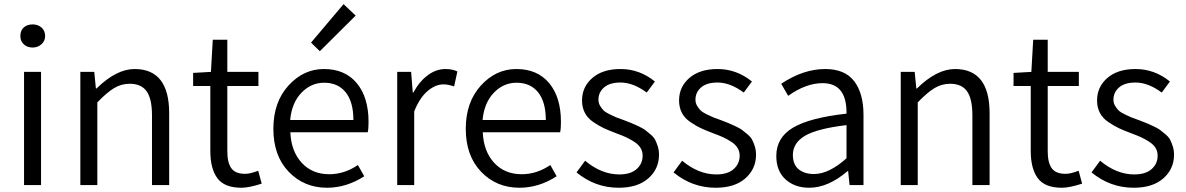

<svg xmlns="http://www.w3.org/2000/svg" viewBox="-20 -883 5658 916"><path d="M94.7 0V-540H175.8V0ZM135.7 -656.2Q110.4 -656.2 93.8 -671.4Q77.1 -686.5 77.1 -710.9Q77.1 -737.3 93.3 -752Q109.4 -766.6 135.7 -766.6Q161.1 -766.6 178.2 -751.5Q195.3 -736.3 195.3 -710.9Q195.3 -687.5 177.7 -671.9Q160.2 -656.2 135.7 -656.2Z M363.3 0V-540H429.7L437.5 -460.9H440.4Q535.2 -553.7 622.1 -553.7Q787.1 -553.7 787.1 -342.8V0H705.1V-333Q705.1 -411.1 679.7 -447.3Q654.3 -483.4 598.6 -483.4Q558.6 -483.4 523.9 -462.4Q489.3 -441.4 444.3 -394.5V0Z M1131.8 12.7Q1050.8 12.7 1017.1 -32.7Q983.4 -78.1 983.4 -163.1V-472.7H901.4V-535.2L986.3 -540L995.1 -693.4H1064.5V-540H1212.9V-472.7H1064.5V-160.2Q1064.5 -107.4 1083.5 -80.6Q1102.5 -53.7 1149.4 -53.7Q1173.8 -53.7 1211.9 -68.4L1228.5 -6.8Q1168 12.7 1131.8 12.7Z M1540 12.7Q1430.7 12.7 1357.4 -63.5Q1284.2 -139.6 1284.2 -268.6Q1284.2 -395.5 1356 -474.6Q1427.7 -553.7 1525.4 -553.7Q1626 -553.7 1682.1 -486.3Q1738.3 -418.9 1738.3 -300.8Q1738.3 -268.6 1734.4 -252H1365.2Q1369.1 -161.1 1419.4 -106.4Q1469.7 -51.8 1550.8 -51.8Q1623 -51.8 1687.5 -95.7L1717.8 -42Q1632.8 12.7 1540 12.7ZM1364.3 -310.5H1666Q1666 -396.5 1629.4 -442.4Q1592.8 -488.3 1526.4 -488.3Q1463.9 -488.3 1418 -440.4Q1372.1 -392.6 1364.3 -310.5ZM1505.9 -638.7 1463.9 -679.7 1619.1 -863.3 1676.8 -808.6Z M1875 0V-540H1941.4L1949.2 -441.4H1952.1Q1980.5 -494.1 2020.5 -523.9Q2060.5 -553.7 2105.5 -553.7Q2138.7 -553.7 2162.1 -542L2146.5 -470.7Q2117.2 -480.5 2095.7 -480.5Q2057.6 -480.5 2020 -448.7Q1982.4 -417 1956.1 -351.6V0Z M2458 12.7Q2348.6 12.7 2275.4 -63.5Q2202.1 -139.6 2202.1 -268.6Q2202.1 -395.5 2273.9 -474.6Q2345.7 -553.7 2443.4 -553.7Q2543.9 -553.7 2600.1 -486.3Q2656.2 -418.9 2656.2 -300.8Q2656.2 -268.6 2652.3 -252H2283.2Q2287.1 -161.1 2337.4 -106.4Q2387.7 -51.8 2468.8 -51.8Q2541 -51.8 2605.5 -95.7L2635.7 -42Q2550.8 12.7 2458 12.7ZM2282.2 -310.5H2584Q2584 -396.5 2547.4 -442.4Q2510.7 -488.3 2444.3 -488.3Q2381.8 -488.3 2335.9 -440.4Q2290 -392.6 2282.2 -310.5Z M2931.6 12.7Q2819.3 12.7 2730.5 -60.5L2771.5 -116.2Q2849.6 -50.8 2934.6 -50.8Q2988.3 -50.8 3017.1 -76.2Q3045.9 -101.6 3045.9 -140.6Q3045.9 -161.1 3035.6 -177.7Q3025.4 -194.3 3004.4 -207.5Q2983.4 -220.7 2966.3 -228.5Q2949.2 -236.3 2919.9 -247.1Q2883.8 -260.7 2860.8 -271.5Q2837.9 -282.2 2810.5 -300.8Q2783.2 -319.3 2770 -345.2Q2756.8 -371.1 2756.8 -403.3Q2756.8 -468.8 2806.2 -511.2Q2855.5 -553.7 2940.4 -553.7Q3031.2 -553.7 3104.5 -494.1L3065.4 -441.4Q3001 -489.3 2940.4 -489.3Q2888.7 -489.3 2861.8 -465.8Q2835 -442.4 2835 -407.2Q2835 -391.6 2842.8 -378.4Q2850.6 -365.2 2859.4 -356.4Q2868.2 -347.7 2888.2 -337.9Q2908.2 -328.1 2919.9 -323.2Q2931.6 -318.4 2957 -309.6Q2984.4 -298.8 2992.2 -295.9Q3000 -293 3023.9 -281.7Q3047.9 -270.5 3056.6 -263.7Q3065.4 -256.8 3082 -243.2Q3098.6 -229.5 3105.5 -216.3Q3112.3 -203.1 3118.2 -184.6Q3124 -166 3124 -144.5Q3124 -77.1 3073.2 -32.2Q3022.5 12.7 2931.6 12.7Z M3394.5 12.7Q3282.2 12.7 3193.4 -60.5L3234.4 -116.2Q3312.5 -50.8 3397.5 -50.8Q3451.2 -50.8 3480 -76.2Q3508.8 -101.6 3508.8 -140.6Q3508.8 -161.1 3498.5 -177.7Q3488.3 -194.3 3467.3 -207.5Q3446.3 -220.7 3429.2 -228.5Q3412.1 -236.3 3382.8 -247.1Q3346.7 -260.7 3323.7 -271.5Q3300.8 -282.2 3273.4 -300.8Q3246.1 -319.3 3232.9 -345.2Q3219.7 -371.1 3219.7 -403.3Q3219.7 -468.8 3269 -511.2Q3318.4 -553.7 3403.3 -553.7Q3494.1 -553.7 3567.4 -494.1L3528.3 -441.4Q3463.9 -489.3 3403.3 -489.3Q3351.6 -489.3 3324.7 -465.8Q3297.9 -442.4 3297.9 -407.2Q3297.9 -391.6 3305.7 -378.4Q3313.5 -365.2 3322.3 -356.4Q3331.1 -347.7 3351.1 -337.9Q3371.1 -328.1 3382.8 -323.2Q3394.5 -318.4 3419.9 -309.6Q3447.3 -298.8 3455.1 -295.9Q3462.9 -293 3486.8 -281.7Q3510.7 -270.5 3519.5 -263.7Q3528.3 -256.8 3544.9 -243.2Q3561.5 -229.5 3568.4 -216.3Q3575.2 -203.1 3581.1 -184.6Q3586.9 -166 3586.9 -144.5Q3586.9 -77.1 3536.1 -32.2Q3485.4 12.7 3394.5 12.7Z M3840.8 12.7Q3771.5 12.7 3727.5 -27.3Q3683.6 -67.4 3683.6 -138.7Q3683.6 -226.6 3763.2 -273.9Q3842.8 -321.3 4018.6 -340.8Q4020.5 -486.3 3904.3 -486.3Q3825.2 -486.3 3740.2 -425.8L3707 -483.4Q3812.5 -553.7 3917 -553.7Q4010.7 -553.7 4055.2 -495.6Q4099.6 -437.5 4099.6 -335V0H4033.2L4026.4 -66.4H4023.4Q3930.7 12.7 3840.8 12.7ZM3863.3 -52.7Q3934.6 -52.7 4018.6 -127.9V-286.1Q3878.9 -269.5 3820.8 -235.4Q3762.7 -201.2 3762.7 -143.6Q3762.7 -97.7 3790.5 -75.2Q3818.4 -52.7 3863.3 -52.7Z M4277.3 0V-540H4343.8L4351.6 -460.9H4354.5Q4449.2 -553.7 4536.1 -553.7Q4701.2 -553.7 4701.2 -342.8V0H4619.1V-333Q4619.1 -411.1 4593.8 -447.3Q4568.4 -483.4 4512.7 -483.4Q4472.7 -483.4 4438 -462.4Q4403.3 -441.4 4358.4 -394.5V0Z M5045.9 12.7Q4964.8 12.7 4931.2 -32.7Q4897.5 -78.1 4897.5 -163.1V-472.7H4815.4V-535.2L4900.4 -540L4909.2 -693.4H4978.5V-540H5127V-472.7H4978.5V-160.2Q4978.5 -107.4 4997.6 -80.6Q5016.6 -53.7 5063.5 -53.7Q5087.9 -53.7 5126 -68.4L5142.6 -6.8Q5082 12.7 5045.9 12.7Z M5388.7 12.7Q5276.4 12.7 5187.5 -60.5L5228.5 -116.2Q5306.6 -50.8 5391.6 -50.8Q5445.3 -50.8 5474.1 -76.2Q5502.9 -101.6 5502.9 -140.6Q5502.9 -161.1 5492.7 -177.7Q5482.4 -194.3 5461.4 -207.5Q5440.4 -220.7 5423.3 -228.5Q5406.2 -236.3 5377 -247.1Q5340.8 -260.7 5317.9 -271.5Q5294.9 -282.2 5267.6 -300.8Q5240.2 -319.3 5227.1 -345.2Q5213.9 -371.1 5213.9 -403.3Q5213.9 -468.8 5263.2 -511.2Q5312.5 -553.7 5397.5 -553.7Q5488.3 -553.7 5561.5 -494.1L5522.5 -441.4Q5458 -489.3 5397.5 -489.3Q5345.7 -489.3 5318.8 -465.8Q5292 -442.4 5292 -407.2Q5292 -391.6 5299.8 -378.4Q5307.6 -365.2 5316.4 -356.4Q5325.2 -347.7 5345.2 -337.9Q5365.2 -328.1 5377 -323.2Q5388.7 -318.4 5414.1 -309.6Q5441.4 -298.8 5449.2 -295.9Q5457 -293 5481 -281.7Q5504.9 -270.5 5513.7 -263.7Q5522.5 -256.8 5539.1 -243.2Q5555.7 -229.5 5562.5 -216.3Q5569.3 -203.1 5575.2 -184.6Q5581.1 -166 5581.1 -144.5Q5581.1 -77.1 5530.3 -32.2Q5479.5 12.7 5388.7 12.7Z"/></svg>

Font: Gen Shin Gothic Normal
Style: Regular
Weight: 300
Designer: [Source Han Sans]
Ryoko NISHIZUKA  (kana & ideographs); Paul D. Hunt (Latin, Greek & Cyrillic); Wenlong ZHANG  (bopomofo
Version: Version 1.002.20150607